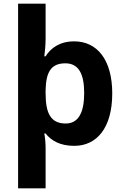

<svg xmlns="http://www.w3.org/2000/svg" viewBox="-20 -780 673 1040"><path d="M588 -274C588 -459 504 -556 382 -556C304 -556 255 -520 227 -475H220C223 -495 227 -537 227 -569V-760H78V240H227V19C227 -2 224 -37 220 -57H227C256 -20 303 10 382 10C505 10 588 -88 588 -274ZM436 -276C436 -169 404 -111 336 -111C253 -111 227 -169 227 -275V-291C229 -389 256 -437 334 -437C404 -437 436 -383 436 -276Z"/></svg>

Font: Noto Sans Gunjala Gondi
Style: Bold
Weight: 700
Designer: Ek Type
Foundry: Ek Type
Version: Version 1.004